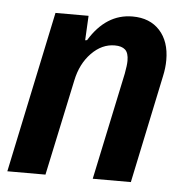

<svg xmlns="http://www.w3.org/2000/svg" viewBox="-43 -564 585 607"><g transform="rotate(5 249.0 -261.0)"><path d="M110 -512H215L211 -434L217 -435Q270 -522 354 -522Q409 -522 440.5 -487.5Q472 -453 472 -394Q472 -369 466 -342L394 0H273L345 -340Q350 -367 350 -381Q350 -406 339 -416Q328 -426 306 -426Q265 -426 232 -392Q199 -358 188 -305L123 0H2Z"/></g></svg>

Font: Decalotype SemiBold Italic
Style: Regular
Weight: 600
Italic angle: -12°
Designer: Alfredo Marco Pradil
Foundry: Alfredo Marco Pradil
Version: Version 1.0